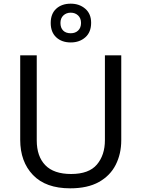

<svg xmlns="http://www.w3.org/2000/svg" viewBox="-20 -1015 771 1045"><path d="M640 -252Q640 -178 610 -118.5Q580 -59 518.5 -24.5Q457 10 362 10Q229 10 159.5 -62.5Q90 -135 90 -254V-714H180V-251Q180 -164 226.5 -116Q273 -68 367 -68Q464 -68 507.5 -119.5Q551 -171 551 -252V-714H640ZM365 -784Q316 -784 286 -812Q256 -840 256 -890Q256 -940 286 -967.5Q316 -995 365 -995Q412 -995 444 -967.5Q476 -940 476 -891Q476 -840 444.5 -812Q413 -784 365 -784ZM365 -834Q390 -834 405.5 -849Q421 -864 421 -890Q421 -916 405 -931Q389 -946 365 -946Q341 -946 325 -931Q309 -916 309 -890Q309 -864 323.5 -849Q338 -834 365 -834Z"/></svg>

Font: Noto Sans Mongolian
Style: Regular
Weight: 400
Designer: Monotype Design Team
Foundry: Monotype Imaging Inc.
Version: Version 3.001; ttfautohint (v1.8.4.7-5d5b)